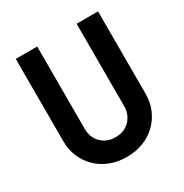

<svg xmlns="http://www.w3.org/2000/svg" viewBox="-165 -830 929 970"><g transform="rotate(-30 300.0 -345.0)"><path d="M540 -700H415V-220Q415 -195 406.5 -174Q398 -153 383.1 -137.6Q368.2 -122.1 347.2 -113.6Q326.2 -105 300.5 -105Q249 -105 217 -137Q185 -169 185 -220V-700H60V-220Q60 -169.8 78 -127.9Q96 -86 128 -55Q160 -24 203.8 -7Q247.5 10 300 10Q352.5 10 396.2 -7Q440 -24 472 -55Q504 -86 522 -127.9Q540 -169.8 540 -220Z"/></g></svg>

Font: CommitMonoV143 ExtLt
Style: Regular
Weight: 200
Monospace: yes
Designer: Eigil Nikolajsen
Foundry: Eigil Nikolajsen
Version: Version 1.143